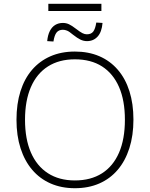

<svg xmlns="http://www.w3.org/2000/svg" viewBox="-20 -985 791 1013"><path d="M375 8Q304 8 247 -17Q190 -42 150 -89Q110 -136 88.5 -202.5Q67 -269 67 -353Q67 -437 88 -503.5Q109 -570 149 -616.5Q189 -663 246 -688Q303 -713 375 -713Q447 -713 504 -688.5Q561 -664 601.5 -617Q642 -570 663 -503.5Q684 -437 684 -354Q684 -270 662.5 -203Q641 -136 601 -89Q561 -42 504 -17Q447 8 375 8ZM375 -33Q459 -33 518 -70.5Q577 -108 608 -179.5Q639 -251 639 -353Q639 -455 608 -526Q577 -597 518.5 -634.5Q460 -672 375 -672Q292 -672 233 -634.5Q174 -597 143 -525.5Q112 -454 112 -353Q112 -252 143 -180.5Q174 -109 233 -71Q292 -33 375 -33ZM235 -927V-965H515V-927ZM439 -768Q421 -768 404.5 -776Q388 -784 365 -802Q345 -819 333.5 -823.5Q322 -828 312 -828Q290 -828 278.5 -813.5Q267 -799 262 -766L229 -768Q232 -800 243 -821.5Q254 -843 271.5 -853.5Q289 -864 312 -864Q329 -864 344 -857Q359 -850 381 -833Q403 -816 415 -810Q427 -804 438 -804Q461 -804 472 -818.5Q483 -833 488 -866L521 -864Q517 -816 495 -792Q473 -768 439 -768Z"/></svg>

Font: Nunito Sans 12pt ExtraLight
Style: Regular
Weight: 200
Version: Version 3.101;gftools[0.9.27]